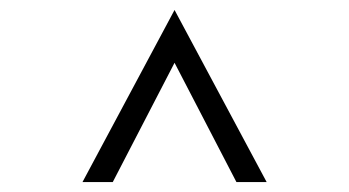

<svg xmlns="http://www.w3.org/2000/svg" viewBox="-20 -601 700 385"><path d="M145.4 -235.9 330 -581 514.7 -235.9H454.1L330 -475.1L206.1 -235.9Z"/></svg>

Font: Panamera Thin
Style: Regular
Weight: 100
Designer: Bastien Sozeau
Foundry: NBR — Bastien Sozeau
Version: Version 3.003;gftools[0.9.33]